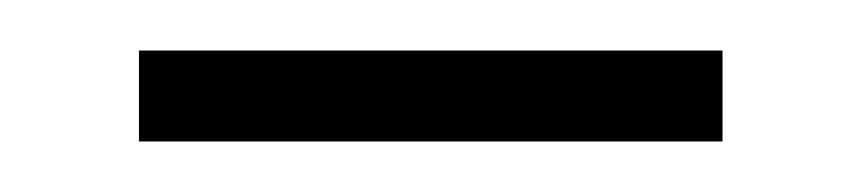

<svg xmlns="http://www.w3.org/2000/svg" viewBox="-20 -309 341 76"><path d="M35 -253V-289H266V-253Z"/></svg>

Font: Noto Sans Lao Looped UI SmCd ExtLt
Style: Regular
Weight: 200
Width: 4
Designer: Mark Frömberg, Ben Mitchell
Foundry: The Fontpad Ltd
Version: Version 1.001; ttfautohint (v1.8.4.7-5d5b)